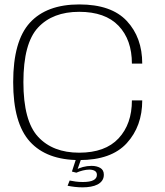

<svg xmlns="http://www.w3.org/2000/svg" viewBox="-20 -700 726 845"><path d="M329 4.5Q470 4.5 538 -70Q606 -144.5 606 -258H560.5Q560.5 -154 501.8 -91Q443 -28 328.5 -28Q212.5 -28 147.8 -97.8Q83 -167.5 83 -338.5Q83 -509.5 147.5 -578.8Q212 -648 328.5 -648Q443 -648 501.8 -586.5Q560.5 -525 560.5 -420H606Q606 -535 538 -607.8Q470 -680.5 329 -680.5Q185 -680.5 111.5 -600Q38 -519.5 38 -338.5Q38 -157.5 111.8 -76.5Q185.5 4.5 329 4.5ZM344 124.5Q362.5 124.5 379.5 121.5Q396.5 118.5 409.5 111.8Q422.5 105 429.8 94.2Q437 83.5 437 69Q437 48 421.2 39Q405.5 30 383 30Q363.5 30 344.8 35Q326 40 316.5 47L316 60Q329.5 54 344.8 50.2Q360 46.5 373 46.5Q388 46.5 397.2 52Q406.5 57.5 406.5 69.5Q406.5 85 391.2 93Q376 101 344.5 101Q327.5 101 312.8 99Q298 97 286.5 94.5L277.5 117.5Q292 120.5 308.8 122.5Q325.5 124.5 344 124.5ZM316 60 337 0H314.5L296.5 55Z"/></svg>

Font: Anybody SemiExpanded ExtraLight
Style: Regular
Weight: 250
Width: 6
Version: Version 1.113;gftools[0.9.25]